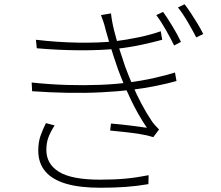

<svg xmlns="http://www.w3.org/2000/svg" viewBox="-20 -844 1040 903"><path d="M747 -788Q764 -765 789 -724Q814 -683 831 -647L799 -630Q783 -663 760 -703.5Q737 -744 715 -773ZM848 -824Q860 -809 876 -785Q892 -761 908 -734.5Q924 -708 936 -684L903 -668Q886 -701 863 -740.5Q840 -780 817 -809ZM149 -657Q250 -645 348 -643.5Q446 -642 521 -650Q577 -657 634 -669Q691 -681 736 -697L743 -657Q700 -645 643.5 -633Q587 -621 531 -615Q455 -607 355 -607.5Q255 -608 153 -617ZM129 -456Q211 -447 293.5 -444.5Q376 -442 451 -445Q526 -448 583 -456Q647 -464 706.5 -477.5Q766 -491 803 -503L810 -463Q772 -452 716 -440.5Q660 -429 595 -421Q535 -414 458.5 -410Q382 -406 298 -407.5Q214 -409 131 -415ZM477 -703Q473 -721 467 -739.5Q461 -758 455 -773L502 -781Q506 -743 517.5 -697.5Q529 -652 543.5 -607Q558 -562 569 -530Q585 -487 603.5 -443.5Q622 -400 645 -356.5Q668 -313 696 -271Q703 -262 711 -253Q719 -244 728 -235L701 -199Q673 -208 638 -213.5Q603 -219 567 -223Q531 -227 498 -230L502 -263Q549 -259 597.5 -253Q646 -247 671 -243Q628 -306 593.5 -379.5Q559 -453 535 -518Q523 -552 512.5 -584.5Q502 -617 493 -647.5Q484 -678 477 -703ZM237 -254Q219 -227 208.5 -200Q198 -173 198 -139Q198 -72 258 -35.5Q318 1 450 1Q519 1 571.5 -4Q624 -9 679 -20L678 22Q626 31 572 35Q518 39 452 39Q355 39 290.5 20Q226 1 193 -38Q160 -77 160 -136Q160 -174 170 -203.5Q180 -233 196 -265Z"/></svg>

Font: Noto Sans KR ExtraLight
Style: Regular
Weight: 250
Designer: Ryoko NISHIZUKA  (kana, bopomofo & ideographs); Paul D. Hunt (Latin, Greek & Cyrillic); Sandoll Communications , Soo-you
Foundry: Adobe
Version: Version 2.004-H2;hotconv 1.0.118;makeotfexe 2.5.65603